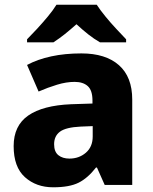

<svg xmlns="http://www.w3.org/2000/svg" viewBox="-20 -786 650 816"><path d="M326 -559Q429 -559 485.5 -509Q542 -459 542 -363V0H425L392 -74H388Q353 -29 314 -9.5Q275 10 206 10Q134 10 86 -33Q38 -76 38 -165Q38 -252 100 -295Q162 -338 282 -343L373 -346V-359Q373 -402 353 -420Q333 -438 297 -438Q262 -438 222.5 -426Q183 -414 144 -397L95 -510Q140 -534 198 -546.5Q256 -559 326 -559ZM323 -248Q260 -245 235 -226.5Q210 -208 210 -173Q210 -141 228 -126.5Q246 -112 275 -112Q316 -112 345 -137Q374 -162 374 -206V-250ZM391 -766Q406 -743 428.5 -715.5Q451 -688 475 -662.5Q499 -637 516 -619V-606H405Q379 -621 355 -640Q331 -659 305 -683Q278 -659 255.5 -641Q233 -623 207 -606H95V-619Q114 -638 137.5 -663.5Q161 -689 183.5 -716Q206 -743 220 -766Z"/></svg>

Font: Noto Sans Thai Looped ExtraBold
Style: Regular
Weight: 800
Designer: Sasikarn Vongin, Ben Mitchell
Foundry: The Fontpad Ltd
Version: Version 1.001; ttfautohint (v1.8.4.7-5d5b)